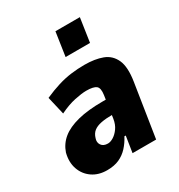

<svg xmlns="http://www.w3.org/2000/svg" viewBox="-178 -859 918 987"><g transform="rotate(-30 281.5 -365.0)"><path d="M171 11Q120 11 84 -14Q48 -39 33.5 -81Q19 -123 32 -174Q47 -218 82.5 -247Q118 -276 178.5 -291.5Q239 -307 326 -307H371L358 -223H335Q297 -223 269 -217.5Q241 -212 224.5 -199Q208 -186 201 -162Q193 -140 204.5 -123Q216 -106 243 -106Q258 -106 276 -117Q294 -128 309.5 -149.5Q325 -171 330 -203L349 -332Q355 -372 339 -384.5Q323 -397 281 -397Q254 -397 211.5 -388Q169 -379 120 -355L95 -462Q140 -482 180.5 -494.5Q221 -507 260.5 -512Q300 -517 339 -517Q401 -517 445 -500.5Q489 -484 509 -440Q529 -396 516 -314L467 0H327L342 -96H334Q318 -65 295.5 -40.5Q273 -16 243 -2.5Q213 11 171 11ZM276 -600 297 -741H442L421 -600Z"/></g></svg>

Font: Nunito Sans 7pt Condensed Black
Style: Italic
Weight: 900
Width: 3
Italic angle: -9°
Designer: Vernon Adams
Foundry: Vernon Adams
Version: Version 3.101;gftools[0.9.27]